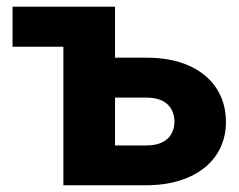

<svg xmlns="http://www.w3.org/2000/svg" viewBox="-20 -548 707 568"><path d="M301.3 -528.3V-409.7H17.1V-528.3ZM260.7 -377.4H412.1Q486.8 -377.4 539.6 -353.5Q592.3 -329.6 620.4 -286.6Q648.4 -243.7 648.4 -187Q648.4 -146.5 632.6 -112.1Q616.7 -77.6 586.2 -52.7Q555.7 -27.8 511.7 -13.9Q467.8 0 412.1 0H167.5V-528.3H320.3V-117.7H412.1Q441.9 -117.7 460.4 -127.2Q479 -136.7 487.5 -152.8Q496.1 -168.9 496.1 -187.5Q496.1 -207.5 487.5 -223.9Q479 -240.2 460.4 -249.8Q441.9 -259.3 412.1 -259.3H260.7Z"/></svg>

Font: Roboto ExtraBold
Style: Regular
Weight: 800
Designer: Christian Robertson
Foundry: Google
Version: Version 3.009; 2024